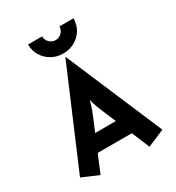

<svg xmlns="http://www.w3.org/2000/svg" viewBox="-191 -922 950 1037"><g transform="rotate(-30 284.5 -403.0)"><path d="M27.1 -43.8Q27.1 -43.8 284 -647.2H285.4L541.7 -45.1Q541.7 -45.1 435.4 0L388.9 -111.1H176.4L129.9 0ZM218.1 -211.1H347.2L320.1 -275Q309 -300.7 299.7 -324.7Q290.3 -348.6 281.9 -380.6Q274.3 -349.3 265.3 -325Q256.2 -300.7 245.1 -275ZM284.7 -668.8Q245.1 -668.8 213.2 -686.8Q181.2 -704.9 162.2 -736.1Q143.1 -767.4 143.1 -806.2H230.6Q230.6 -784 246.9 -768.1Q263.2 -752.1 284.7 -752.1Q306.9 -752.1 322.9 -768.1Q338.9 -784 338.9 -806.2H426.4Q426.4 -766.7 407.6 -735.8Q388.9 -704.9 356.9 -686.8Q325 -668.8 284.7 -668.8Z"/></g></svg>

Font: co2trust
Style: Bold
Weight: 700
Designer: Kristian Moeller
Foundry: Dicotype
Version: Version 1.000